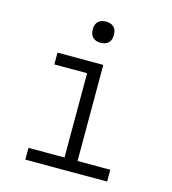

<svg xmlns="http://www.w3.org/2000/svg" viewBox="-109 -822 818 911"><g transform="rotate(15 300.0 -366.0)"><path d="M99 0V-58H276V-472H115V-530H340V-58H501V0ZM300 -628Q289 -628 279 -631Q269 -634 261.5 -641.5Q254 -649 251 -659Q248 -669 248 -680Q248 -691 251 -701Q254 -711 261.5 -718.5Q269 -726 279 -729Q289 -732 300 -732Q311 -732 321 -729Q331 -726 338.5 -718.5Q346 -711 349 -701Q352 -691 352 -680Q352 -669 349 -659Q346 -649 338.5 -641.5Q331 -634 321 -631Q311 -628 300 -628Z"/></g></svg>

Font: Iosevka Slab Light Extended
Style: Regular
Weight: 300
Width: 7
Monospace: yes
Designer: Belleve Invis
Foundry: Belleve Invis
Version: Version 11.1.0; ttfautohint (v1.8.3)